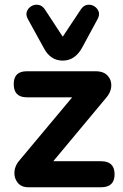

<svg xmlns="http://www.w3.org/2000/svg" viewBox="-20 -791 520 811"><path d="M245 -535Q192 -535 164 -590L98 -710Q88 -728 93.5 -742.5Q99 -757 112.5 -765Q126 -773 142 -770.5Q158 -768 169 -752L245 -636L322 -752Q333 -768 348.5 -770.5Q364 -773 377.5 -765Q391 -757 396.5 -742.5Q402 -728 392 -710L327 -590Q313 -564 292.5 -549.5Q272 -535 245 -535ZM100 0Q70 0 54.5 -19.5Q39 -39 41 -66Q43 -93 65 -117L285 -380H93Q38 -380 38 -436Q38 -490 93 -490H384Q418 -490 435 -471Q452 -452 450 -425.5Q448 -399 426 -375L205 -110H407Q464 -110 464 -55Q464 0 407 0Z"/></svg>

Font: Chiron GoRound TC
Style: Bold
Weight: 700
Designer: Ryoko NISHIZUKA 西塚涼子 (kana, bopomofo & ideographs); Paul D. Hunt (Latin, Greek & Cyrillic); Sandoll Communications 산돌커뮤니
Foundry: Adobe
Version: Version 1.000;hotconv 1.1.1;makeotfexe 2.6.0